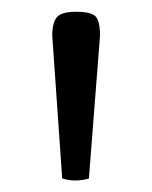

<svg xmlns="http://www.w3.org/2000/svg" viewBox="-20 -861 261 330"><path d="M151.9 -799.8 132.8 -554.2Q109.9 -547.4 86.9 -554.2L69.8 -799.8Q69.8 -822.3 77.9 -831.5Q85.9 -840.8 110.8 -840.8Q136.7 -840.8 144.3 -832.8Q151.9 -824.7 151.9 -799.8Z"/></svg>

Font: Adamina
Style: Regular
Weight: 400
Designer: Cyreal (www.cyreal.org)
Foundry: Cyreal (www.cyreal.org)
Version: Version 1.010